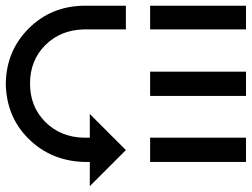

<svg xmlns="http://www.w3.org/2000/svg" viewBox="-20 -679 872 665"><path d="M500 -659.2V-577.1H832V-659.2ZM500 -430.7V-346.7H832V-430.7ZM500 -202.1V-118.2H832V-202.1ZM0 -389.6C1.3 -465.2 27.7 -528.6 79.1 -580.1C130.5 -631.5 194 -657.9 269.5 -659.2H416V-577.1H269.5C216.1 -575.8 171.9 -557.6 136.7 -522.5C101.6 -487.3 84 -443 84 -389.6C84 -336.3 101.6 -292 136.7 -256.8C171.9 -221.7 216.1 -203.5 269.5 -202.1H291V-284.2L416 -159.2L291 -34.2V-118.2H269.5C194 -120.8 130.5 -147.5 79.1 -198.2C27.7 -249 1.3 -312.8 0 -389.6Z"/></svg>

Font: CaskaydiaCove Nerd Font
Style: Bold
Weight: 700
Designer: Aaron Bell
Foundry: Saja Typeworks
Version: Version 2111.1;Nerd Fonts 2.3.0